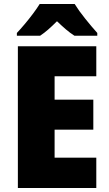

<svg xmlns="http://www.w3.org/2000/svg" viewBox="-20 -947 550 967"><path d="M465 0H70V-714H465V-563H255V-445H450V-294H255V-153H465ZM356 -927Q377 -893 409.5 -852.5Q442 -812 470 -781V-767H355Q333 -781 312 -799Q291 -817 267 -840Q243 -816 223 -798.5Q203 -781 182 -767H65V-781Q82 -799 104 -825Q126 -851 146.5 -878.5Q167 -906 180 -927Z"/></svg>

Font: Noto Sans Gujarati SemiCondensed Black
Style: Regular
Weight: 900
Width: 4
Designer: Jelle Bosma - Monotype Design Team, Universal Thirst
Foundry: Monotype Imaging Inc.
Version: Version 2.106; ttfautohint (v1.8.4.7-5d5b)